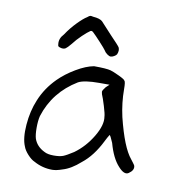

<svg xmlns="http://www.w3.org/2000/svg" viewBox="-74 -710 718 772"><g transform="rotate(10 285.0 -324.0)"><path d="M283.2 -445.3Q334 -445.3 351.6 -440.4Q362.3 -437.5 387.2 -425.8Q412.1 -414.1 413.1 -409.2Q418 -406.2 418 -375Q418 -320.3 430.7 -263.7Q460 -144.5 495.1 -102.5Q498 -98.6 504.4 -90.3Q510.7 -82 511.7 -79.1Q516.6 -61.5 495.1 -46.9Q478.5 -35.2 453.1 -63.5Q424.8 -93.8 408.2 -154.3Q395.5 -184.6 392.6 -183.6Q385.7 -172.9 377.9 -157.2Q345.7 -91.8 301.8 -57.6Q264.6 -24.4 230.5 -14.6Q206.1 -5.9 189.5 -5.9Q149.4 -5.9 114.3 -25.4Q100.6 -31.2 85.4 -47.9Q70.3 -64.5 65.4 -79.1Q51.8 -110.4 56.2 -166.5Q60.5 -222.7 80.1 -269.5Q101.6 -322.3 143.6 -364.3Q171.9 -392.6 211.4 -416Q251 -439.5 283.2 -445.3ZM343.8 -370.1 357.4 -382.8H314.5Q254.9 -382.8 230.5 -370.1Q135.7 -312.5 103.5 -210Q98.6 -190.4 98.6 -161.6Q98.6 -132.8 103.5 -117.2Q114.3 -86.9 146.5 -71.3Q160.2 -63.5 185.5 -63.5Q210 -63.5 223.6 -68.8Q237.3 -74.2 264.6 -91.8Q307.6 -123 336.4 -171.4Q365.2 -219.7 359.4 -252.9Q359.4 -262.7 349.6 -294.9Q339.8 -327.1 334 -339.8L332 -349.6Q332 -355.5 343.8 -370.1ZM221.7 -634.8Q229.5 -641.6 233.4 -642.1Q237.3 -642.6 245.1 -640.6Q272.5 -638.7 283.2 -628.9Q287.1 -625 329.1 -579.1Q362.3 -544.9 367.2 -537.1Q373 -525.4 366.2 -508.8Q363.3 -503.9 355.5 -499.5Q347.7 -495.1 341.8 -495.1Q335.9 -495.1 327.1 -501.5Q318.4 -507.8 313.5 -516.6Q309.6 -522.5 288.1 -545.9Q266.6 -569.3 254.9 -580.1Q249 -585 244.1 -582Q233.4 -575.2 213.4 -556.2Q193.4 -537.1 178.7 -517.6Q165 -501 158.2 -496.6Q151.4 -492.2 140.6 -494.1Q131.8 -496.1 128.9 -498.5Q126 -501 126 -507.8Q123 -530.3 141.6 -549.8Q161.1 -579.1 184.1 -602.5Q207 -626 221.7 -634.8Z"/></g></svg>

Font: JasonHandwriting1
Style: Regular
Weight: 400
Version: Version 1.48.20